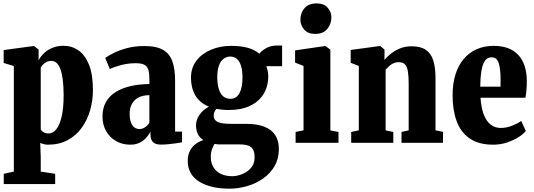

<svg xmlns="http://www.w3.org/2000/svg" viewBox="-20 -836 3125 1124"><path d="M2 241.5V181.5L61 168.5V-449.5L1.5 -467.5V-543L176 -566.5H179.5L206 -545.5V-482.5Q218.5 -507.5 239.8 -526.8Q261 -546 289.5 -557Q318 -568 352 -568Q400 -568 438.8 -541.5Q477.5 -515 500.8 -457.8Q524 -400.5 524 -309Q524 -247.5 507.5 -190.2Q491 -133 458 -87.5Q425 -42 375.8 -15.5Q326.5 11 261 11Q248.5 11 236.2 7.8Q224 4.5 215.5 1L218.5 82V168.5L303 181.5V241.5ZM263 -54.5Q290 -54.5 310 -79.8Q330 -105 341.2 -154.5Q352.5 -204 352.5 -277.5Q352.5 -333.5 347.2 -372Q342 -410.5 332.5 -434.2Q323 -458 310 -468.8Q297 -479.5 281 -479.5Q264 -479.5 251.2 -472.5Q238.5 -465.5 230.2 -456.5Q222 -447.5 218.5 -440.5V-78Q224 -68 236.2 -61.2Q248.5 -54.5 263 -54.5Z M743 11Q696.5 11 659.5 -10Q622.5 -31 601.2 -68.5Q580 -106 580 -154.5Q580 -202.5 600 -238.2Q620 -274 656.8 -297Q693.5 -320 743.8 -331.8Q794 -343.5 854.5 -344V-373.5Q854.5 -404.5 849 -425.2Q843.5 -446 826.5 -456Q809.5 -466 774.5 -466Q730 -466 687.2 -454.5Q644.5 -443 623 -432L596 -497Q615 -510.5 647.8 -526.8Q680.5 -543 725.5 -554.8Q770.5 -566.5 826.5 -566.5Q897.5 -566.5 936.2 -543Q975 -519.5 990 -474.2Q1005 -429 1005 -363V-65.5H1045.5V-3Q1035.5 -1 1013.5 2.5Q991.5 6 966.5 8.2Q941.5 10.5 921.5 10.5Q890 10.5 875.5 -4.5Q861 -19.5 861 -47V-65Q850.5 -45.5 834.5 -28Q818.5 -10.5 795.8 0.2Q773 11 743 11ZM795.5 -80.5Q815 -80.5 830.5 -91.8Q846 -103 854.5 -118V-279Q815.5 -278.5 790 -264.8Q764.5 -251 751.8 -227Q739 -203 739 -171.5Q739 -138.5 746.8 -118.8Q754.5 -99 767.5 -89.8Q780.5 -80.5 795.5 -80.5Z M1322 268.5Q1267.5 268.5 1223 258Q1178.5 247.5 1146 227.2Q1113.5 207 1096.2 176.5Q1079 146 1079 106Q1079 74 1090.5 49.8Q1102 25.5 1122.8 9Q1143.5 -7.5 1170.5 -16Q1148 -30.5 1137.8 -52.5Q1127.5 -74.5 1127.5 -102Q1127.5 -123.5 1137 -144.5Q1146.5 -165.5 1164 -183Q1181.5 -200.5 1203.5 -211.5Q1148.5 -234 1123.2 -278.2Q1098 -322.5 1098 -380.5Q1098 -439.5 1130.2 -481.2Q1162.5 -523 1216 -545.2Q1269.5 -567.5 1332.5 -567.5Q1391 -567.5 1431.8 -555.8Q1472.5 -544 1498 -521.5Q1509 -537 1536.5 -553.2Q1564 -569.5 1602.5 -569.5H1631.5V-448.5H1539Q1542 -440.5 1544.8 -431Q1547.5 -421.5 1549 -411.8Q1550.5 -402 1550.5 -391Q1550.5 -331 1523.2 -286.2Q1496 -241.5 1444.5 -216.8Q1393 -192 1319 -192Q1299 -192 1280.8 -193.8Q1262.5 -195.5 1246.5 -198.5Q1238.5 -189.5 1234.8 -179.5Q1231 -169.5 1231 -156.5Q1231 -134 1253.8 -122.5Q1276.5 -111 1331.5 -111H1421.5Q1484 -111 1526.8 -94.5Q1569.5 -78 1591 -45.5Q1612.5 -13 1612.5 36.5Q1612.5 93 1587.5 136.2Q1562.5 179.5 1520.5 209Q1478.5 238.5 1426.8 253.5Q1375 268.5 1322 268.5ZM1339 195.5Q1367 195.5 1397.5 183.5Q1428 171.5 1449.2 147.2Q1470.5 123 1470.5 85.5Q1470.5 58 1462.5 41.5Q1454.5 25 1435.5 17.2Q1416.5 9.5 1385 9.5H1271.5Q1262.5 9.5 1253.2 8.8Q1244 8 1236 6.5Q1228 19.5 1221 38.2Q1214 57 1214 82.5Q1214 117 1229 142.2Q1244 167.5 1272 181.5Q1300 195.5 1339 195.5ZM1328.5 -257.5Q1364.5 -257.5 1382 -290.8Q1399.5 -324 1399.5 -381Q1399.5 -424 1390.8 -451.2Q1382 -478.5 1366.2 -491.8Q1350.5 -505 1328 -505Q1305.5 -505 1288 -491.2Q1270.5 -477.5 1261.2 -450.8Q1252 -424 1252 -385Q1252 -345 1260.5 -316.2Q1269 -287.5 1286.2 -272.5Q1303.5 -257.5 1328.5 -257.5Z M1710.5 0V-63.5L1757 -73V-450L1707.5 -469.5V-541L1882 -566.5H1885L1914 -545.5V-72.5L1961.5 -63.5V0ZM1824 -637.5Q1782 -637.5 1760.2 -663.5Q1738.5 -689.5 1738.5 -720.5Q1738.5 -760 1762.5 -788Q1786.5 -816 1833.5 -816H1834.5Q1876 -816 1898 -791.2Q1920 -766.5 1920 -735Q1920 -695.5 1896 -666.5Q1872 -637.5 1825 -637.5Z M2080.5 -73V-450L2033 -468.5V-543.5L2202.5 -566.5H2206.5L2231 -545.5V-509L2230 -485.5Q2247 -505 2270.2 -523.2Q2293.5 -541.5 2323.2 -553.2Q2353 -565 2390.5 -565Q2442 -565 2472.5 -544.5Q2503 -524 2516.2 -482.8Q2529.5 -441.5 2529.5 -379.5V-73L2573.5 -64V0H2330.5V-63.5L2372.5 -73V-342Q2372.5 -387 2368.2 -415.8Q2364 -444.5 2351.5 -458.2Q2339 -472 2314.5 -472Q2296.5 -472 2282.2 -465.2Q2268 -458.5 2257.2 -448.2Q2246.5 -438 2237.5 -428.5V-73L2282.5 -63.5V0H2036V-63.5Z M2867 11Q2781.5 11 2729 -25.8Q2676.5 -62.5 2653 -127.5Q2629.5 -192.5 2629.5 -277Q2629.5 -345.5 2646.2 -399.5Q2663 -453.5 2694.8 -491Q2726.5 -528.5 2770.8 -548Q2815 -567.5 2870 -567.5Q2964 -567.5 3013.2 -515.2Q3062.5 -463 3064 -365.5Q3064 -330.5 3061.8 -306.5Q3059.5 -282.5 3056 -264H2793Q2796 -220.5 2805 -187.5Q2814 -154.5 2829 -132.2Q2844 -110 2864.8 -98.5Q2885.5 -87 2912 -87Q2945 -87 2979 -100.5Q3013 -114 3031.5 -128L3058 -69.5Q3046.5 -53 3017.2 -34.2Q2988 -15.5 2949 -2.2Q2910 11 2867 11ZM2791.5 -328.5H2910Q2910 -339 2910.2 -349.8Q2910.5 -360.5 2910.5 -371Q2910.5 -431 2899.8 -465.8Q2889 -500.5 2858.5 -500.5Q2844.5 -500.5 2832.5 -493.2Q2820.5 -486 2811.5 -467.2Q2802.5 -448.5 2797.2 -415Q2792 -381.5 2791.5 -328.5Z"/></svg>

Font: Merriweather 24pt SemiCondensed Black
Style: Regular
Weight: 900
Width: 4
Designer: Eben Sorkin
Foundry: Eben Sorkin
Version: Version 2.100